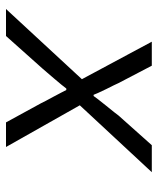

<svg xmlns="http://www.w3.org/2000/svg" viewBox="37 -563 526 640"><g transform="rotate(90 300.0 -243.0)"><path d="M10 0 244 -253 119 -486H199L257 -375Q258 -372 264 -360Q270 -348 277 -334Q284 -320 289.5 -307.5Q295 -295 296 -292H300Q302 -295 311.5 -307.5Q321 -320 332.5 -334Q344 -348 353.5 -360Q363 -372 365 -375L464 -486H554L331 -246L470 0H388L324 -117Q323 -120 316.5 -132Q310 -144 302.5 -158Q295 -172 288.5 -184.5Q282 -197 280 -201H275Q272 -197 262.5 -185Q253 -173 241.5 -160Q230 -147 220.5 -135.5Q211 -124 208 -121L100 0Z"/></g></svg>

Font: Source Code Pro
Style: Italic
Weight: 400
Italic angle: -11°
Monospace: yes
Designer: Paul D. Hunt, Teo Tuominen
Foundry: Adobe Systems Incorporated
Version: Version 1.050;PS 1.000;hotconv 16.6.51;makeotf.lib2.5.65220